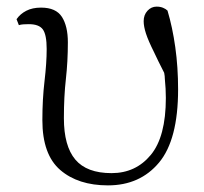

<svg xmlns="http://www.w3.org/2000/svg" viewBox="-20 -546 616 580"><path d="M306 14Q216 14 162 -32.5Q108 -79 108 -183Q108 -246 114.5 -301Q121 -356 121 -398Q121 -441 109.5 -457Q98 -473 67 -473Q59 -473 51 -472.5Q43 -472 37 -470L30 -488Q41 -504 59.5 -513.5Q78 -523 104 -523Q149 -523 167 -495Q185 -467 185 -418Q185 -360 179 -307Q173 -254 173 -189Q173 -105 207.5 -64Q242 -23 317 -23Q390 -23 435.5 -78Q481 -133 481 -250Q481 -278 478 -307Q478 -316 476 -326Q457 -363 445 -389Q428 -423 421 -444.5Q414 -466 414 -482Q414 -501 425.5 -513.5Q437 -526 453 -526Q464 -526 472.5 -522.5Q481 -519 486 -514Q501 -464 509.5 -403.5Q518 -343 518 -276Q518 -124 460.5 -55Q403 14 306 14Z"/></svg>

Font: Early Summer Mincho Light
Style: Regular
Weight: 300
Designer: GuiWonder
Version: Version 1.002